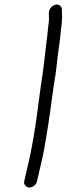

<svg xmlns="http://www.w3.org/2000/svg" viewBox="-20 -692 297 856"><path d="M111 144C127 144 142 131 145 116L168 16C176 -17 180 -46 186 -80C199 -154 209 -236 220 -313C226 -347 230 -374 232 -395C237 -451 248 -507 252 -562C256 -591 258 -616 256 -638V-650C256 -658 252 -664 246 -668C225 -681 197 -657 198 -635V-623C198 -616 199 -608 198 -597C194 -571 192 -533 187 -503C179 -434 174 -384 162 -309C151 -232 142 -149 129 -77C123 -44 118 -16 111 16L88 116C85 131 96 144 111 144Z"/></svg>

Font: Electronic
Style: It
Weight: 400
Version: Version 1.011